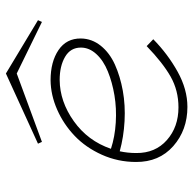

<svg xmlns="http://www.w3.org/2000/svg" viewBox="-22 -610 645 640"><g transform="rotate(-90 300.0 -289.5)"><path d="M375.5 -591.8 553.2 -484.9 547.4 -471.7 375.5 -555.7 147.5 -471.7 141.6 -484.9ZM353 -442.9Q414.6 -442.9 453.6 -416.5Q492.7 -390.1 492.2 -341.8Q491.7 -305.2 468 -275.6Q444.3 -246.1 405.3 -228.5Q366.2 -210.9 317.9 -202.1Q269.5 -193.4 216.8 -196.3Q164.1 -199.2 116.2 -212.4Q110.4 -186 110.4 -157.2Q109.9 -93.8 153.6 -55.2Q197.3 -16.6 262.7 -16.6Q318.8 -16.6 365 -42.7Q411.1 -68.8 466.8 -122.6L489.7 -100.6Q440.4 -52.2 381.6 -19.5Q322.8 13.2 264.2 13.2Q187 13.2 133.5 -33.9Q80.1 -81.1 80.6 -158.2Q80.6 -218.3 104.7 -272Q128.9 -325.7 167.5 -362.5Q206.1 -399.4 254.9 -420.9Q303.7 -442.4 353 -442.9ZM124.5 -241.7Q164.6 -228.5 211.9 -225.6Q259.3 -222.7 302.7 -230Q346.2 -237.3 382.3 -252Q418.5 -266.6 440.2 -290.3Q461.9 -314 461.9 -341.8Q461.9 -376.5 431.2 -394.5Q400.4 -412.6 354 -412.6Q282.2 -412.1 216.6 -365.5Q150.9 -318.8 124.5 -241.7Z"/></g></svg>

Font: Compagnon Light Italic
Style: Regular
Weight: 400
Italic angle: -12°
Designer: Valentin Papon
Foundry: Velvetyne Type Foundry
Version: Version 1.000;PS 001.000;hotconv 1.0.88;makeotf.lib2.5.64775